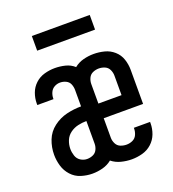

<svg xmlns="http://www.w3.org/2000/svg" viewBox="-133 -825 843 935"><g transform="rotate(-20 288.0 -357.5)"><path d="M187 8Q214 8 240.5 1Q267 -6 288 -23Q309 -6 336.5 1Q364 8 391 8Q419 8 446.5 0.5Q474 -7 495 -26Q516 -45 526 -71.5Q536 -98 536 -126Q536 -129 536 -133H452Q452 -131 452 -130Q452 -113 445 -97.5Q438 -82 423 -75Q408 -68 391 -68Q375 -68 360 -74Q345 -80 337.5 -95Q330 -110 330 -126V-227H534V-404Q534 -432 525 -459Q516 -486 494.5 -505Q473 -524 445.5 -531Q418 -538 390 -538Q363 -538 336.5 -531Q310 -524 289 -507Q269 -525 242.5 -531.5Q216 -538 189 -538Q162 -538 135 -530.5Q108 -523 87.5 -504Q67 -485 57.5 -459Q48 -433 48 -406Q48 -402 48 -398H132V-402Q132 -417 138.5 -432Q145 -447 159 -455Q173 -463 189 -463Q205 -463 219.5 -456Q234 -449 240 -434.5Q246 -420 246 -404V-319Q208 -319 170.5 -310Q133 -301 101.5 -277Q70 -253 56 -217Q42 -181 42 -142Q42 -113 50.5 -84Q59 -55 79.5 -32.5Q100 -10 129 -1Q158 8 187 8ZM450 -303H330V-404Q330 -420 337 -435Q344 -450 359 -456.5Q374 -463 390 -463Q406 -463 421 -456.5Q436 -450 443 -435Q450 -420 450 -404ZM187 -68Q169 -68 153.5 -78Q138 -88 132 -106Q126 -124 126 -142Q126 -164 134.5 -185Q143 -206 161.5 -219.5Q180 -233 202 -238Q224 -243 246 -243V-126Q246 -110 239 -95.5Q232 -81 217.5 -74.5Q203 -68 187 -68ZM438 -647V-723H138V-647Z"/></g></svg>

Font: Iosevka SS01 Extended
Style: Regular
Weight: 400
Width: 7
Monospace: yes
Designer: Belleve Invis
Foundry: Belleve Invis
Version: Version 3.4.7; ttfautohint (v1.8.3)